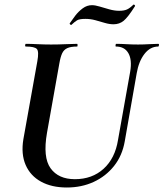

<svg xmlns="http://www.w3.org/2000/svg" viewBox="-20 -820 727 854"><path d="M559 -501Q568 -554 551 -583.5Q534 -613 496 -613Q493 -613 494 -619Q495 -625 496 -625Q519 -625 542.5 -623.5Q566 -622 594 -622Q619 -622 642.5 -623.5Q666 -625 684 -625Q688 -625 687 -619Q686 -613 684 -613Q648 -613 622.5 -580Q597 -547 588 -494L535 -192Q524 -128 487.5 -82Q451 -36 397 -11Q343 14 277 14Q210 14 162.5 -12Q115 -38 94 -86.5Q73 -135 84 -201L146 -547Q154 -591 144 -602Q134 -613 95 -613Q91 -613 92 -619Q93 -625 94 -625Q118 -625 147 -623.5Q176 -622 207 -622Q242 -622 271.5 -623.5Q301 -625 323 -625Q325 -625 325 -619Q325 -613 323 -613Q295 -613 279.5 -606Q264 -599 256.5 -583Q249 -567 244 -538L189 -229Q170 -120 205 -71.5Q240 -23 313 -23Q390 -23 441 -69.5Q492 -116 505 -198ZM297 -709Q296 -708 292.5 -711Q289 -714 290 -716Q300 -731 314.5 -750Q329 -769 348 -783Q367 -797 389 -797Q403 -797 423 -791Q443 -785 466 -778.5Q489 -772 510 -772Q532 -772 545 -778Q558 -784 573 -799Q575 -801 578.5 -798Q582 -795 580 -792Q549 -743 530 -727.5Q511 -712 485 -712Q467 -712 446.5 -718Q426 -724 404.5 -730Q383 -736 360 -736Q333 -736 322.5 -729.5Q312 -723 297 -709Z"/></svg>

Font: Cormorant Light
Style: Italic
Weight: 300
Italic angle: -10°
Designer: Christian Thalmann (Catharsis Fonts)
Foundry: Catharsis Fonts
Version: Version 4.000